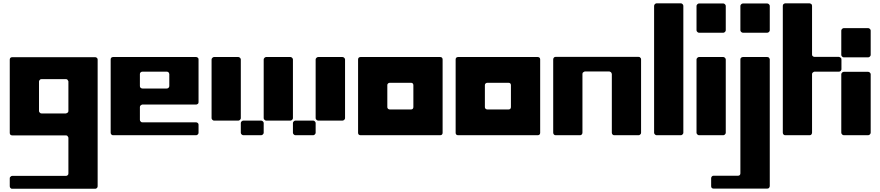

<svg xmlns="http://www.w3.org/2000/svg" viewBox="-20 -831 5411 1180"><path d="M40 -464.8Q40 -467.8 41 -470.7Q42 -472.7 43.9 -475.6Q46.9 -477.5 48.8 -478.5Q51.8 -479.5 54.7 -479.5Q182.6 -479.5 309.6 -479.5Q437.5 -479.5 565.4 -479.5Q568.4 -479.5 570.3 -478.5Q573.2 -477.5 575.2 -475.6Q578.1 -472.7 579.1 -470.7Q580.1 -467.8 580.1 -464.8Q580.1 -269.5 580.1 -75.2Q580.1 119.1 580.1 313.5Q580.1 317.4 579.1 319.3Q578.1 322.3 575.2 324.2Q573.2 327.1 570.3 328.1Q568.4 329.1 565.4 329.1Q437.5 329.1 309.6 329.1Q182.6 329.1 54.7 329.1Q51.8 329.1 48.8 328.1Q46.9 327.1 43.9 324.2Q42 322.3 41 319.3Q40 317.4 40 313.5Q40 301.8 40 289.1Q40 277.3 40 264.6Q40 261.7 41 258.8Q42 256.8 44.9 254.9Q46.9 252.9 49.8 251Q51.8 250 54.7 250Q137.7 250 219.7 250Q302.7 250 384.8 250Q387.7 250 390.6 249Q393.6 248 395.5 246.1Q398.4 243.2 399.4 241.2Q400.4 238.3 400.4 234.4Q400.4 180.7 400.4 126Q400.4 71.3 400.4 16.6Q400.4 12.7 398.4 10.7Q397.5 7.8 395.5 5.9Q393.6 2.9 390.6 2Q387.7 1 384.8 1Q302.7 1 219.7 1Q137.7 1 54.7 1Q51.8 1 48.8 0Q46.9 -1 43.9 -2.9Q42 -5.9 41 -7.8Q40 -10.7 40 -13.7Q40 -127 40 -239.3Q40 -351.6 40 -464.8ZM384.8 -133.8Q387.7 -133.8 390.6 -135.7Q393.6 -136.7 395.5 -138.7Q398.4 -140.6 399.4 -143.6Q400.4 -146.5 400.4 -149.4Q400.4 -194.3 400.4 -239.3Q400.4 -284.2 400.4 -330.1Q400.4 -333 398.4 -335Q397.5 -337.9 395.5 -339.8Q393.6 -342.8 390.6 -343.8Q387.7 -344.7 384.8 -344.7Q347.7 -344.7 309.6 -344.7Q272.5 -344.7 235.4 -344.7Q231.4 -344.7 229.5 -343.8Q226.6 -342.8 224.6 -339.8Q222.7 -337.9 220.7 -335Q219.7 -333 219.7 -330.1Q219.7 -284.2 219.7 -239.3Q219.7 -194.3 219.7 -149.4Q219.7 -146.5 220.7 -143.6Q222.7 -140.6 224.6 -138.7Q226.6 -136.7 229.5 -134.8Q231.4 -133.8 235.4 -133.8Q272.5 -133.8 309.6 -133.8Q347.7 -133.8 384.8 -133.8Z M660.2 -465.8Q660.2 -468.8 661.1 -471.7Q662.1 -474.6 664.1 -476.6Q667 -478.5 668.9 -479.5Q671.9 -480.5 674.8 -480.5Q802.7 -480.5 929.7 -480.5Q1057.6 -480.5 1185.5 -480.5Q1188.5 -480.5 1190.4 -479.5Q1193.4 -478.5 1195.3 -476.6Q1198.2 -474.6 1199.2 -471.7Q1200.2 -468.8 1200.2 -465.8Q1200.2 -400.4 1200.2 -335Q1200.2 -268.6 1200.2 -203.1Q1200.2 -200.2 1199.2 -197.3Q1198.2 -194.3 1195.3 -192.4Q1193.4 -190.4 1190.4 -189.5Q1188.5 -188.5 1185.5 -188.5Q1102.5 -188.5 1020.5 -188.5Q937.5 -188.5 855.5 -188.5Q851.6 -188.5 849.6 -186.5Q846.7 -185.5 844.7 -183.6Q842.8 -181.6 840.8 -178.7Q839.8 -175.8 839.8 -172.9Q839.8 -153.3 839.8 -133.8Q839.8 -114.3 839.8 -94.7Q839.8 -90.8 840.8 -88.9Q842.8 -85.9 844.7 -84Q846.7 -81.1 849.6 -80.1Q851.6 -79.1 855.5 -79.1Q937.5 -79.1 1020.5 -79.1Q1102.5 -79.1 1185.5 -79.1Q1188.5 -79.1 1190.4 -78.1Q1193.4 -77.1 1195.3 -75.2Q1198.2 -72.3 1199.2 -70.3Q1200.2 -67.4 1200.2 -64.5Q1200.2 -51.8 1200.2 -40Q1200.2 -27.3 1200.2 -15.6Q1200.2 -11.7 1199.2 -9.8Q1198.2 -6.8 1195.3 -4.9Q1193.4 -2 1190.4 -1Q1188.5 0 1185.5 0Q1057.6 0 929.7 0Q802.7 0 674.8 0Q671.9 0 668.9 -1Q667 -2 664.1 -4.9Q662.1 -6.8 661.1 -9.8Q660.2 -11.7 660.2 -15.6Q660.2 -127.9 660.2 -240.2Q660.2 -353.5 660.2 -465.8ZM1004.9 -287.1Q1007.8 -287.1 1010.7 -288.1Q1013.7 -289.1 1015.6 -291Q1017.6 -293.9 1018.6 -295.9Q1020.5 -298.8 1020.5 -301.8Q1020.5 -320.3 1020.5 -338.9Q1020.5 -357.4 1020.5 -376Q1020.5 -378.9 1018.6 -381.8Q1017.6 -384.8 1015.6 -386.7Q1013.7 -388.7 1010.7 -389.6Q1007.8 -390.6 1004.9 -390.6Q967.8 -390.6 929.7 -390.6Q892.6 -390.6 855.5 -390.6Q851.6 -390.6 849.6 -389.6Q846.7 -388.7 844.7 -386.7Q841.8 -383.8 840.8 -381.8Q839.8 -378.9 839.8 -376Q839.8 -357.4 839.8 -338.9Q839.8 -320.3 839.8 -301.8Q839.8 -298.8 840.8 -295.9Q842.8 -293.9 844.7 -291Q846.7 -289.1 849.6 -288.1Q851.6 -287.1 855.5 -287.1Q892.6 -287.1 929.7 -287.1Q967.8 -287.1 1004.9 -287.1Z M1280.3 -465.8Q1280.3 -470.7 1285.2 -475.6Q1290 -480.5 1294.9 -480.5Q1333 -480.5 1370.1 -480.5Q1408.2 -480.5 1445.3 -480.5Q1450.2 -480.5 1455.1 -475.6Q1460 -470.7 1460 -465.8Q1460 -375 1460 -285.2Q1460 -195.3 1460 -104.5Q1460 -99.6 1455.1 -94.7Q1450.2 -89.8 1445.3 -89.8Q1408.2 -89.8 1370.1 -89.8Q1333 -89.8 1294.9 -89.8Q1290 -89.8 1285.2 -94.7Q1280.3 -99.6 1280.3 -104.5Q1280.3 -195.3 1280.3 -285.2Q1280.3 -375 1280.3 -465.8ZM1600.6 -465.8Q1600.6 -470.7 1605.5 -475.6Q1610.4 -480.5 1615.2 -480.5Q1652.3 -480.5 1690.4 -480.5Q1727.5 -480.5 1765.6 -480.5Q1770.5 -480.5 1775.4 -475.6Q1780.3 -470.7 1780.3 -465.8Q1780.3 -375 1780.3 -285.2Q1780.3 -195.3 1780.3 -104.5Q1780.3 -99.6 1775.4 -94.7Q1770.5 -89.8 1765.6 -89.8Q1727.5 -89.8 1690.4 -89.8Q1652.3 -89.8 1615.2 -89.8Q1610.4 -89.8 1605.5 -94.7Q1600.6 -99.6 1600.6 -104.5Q1600.6 -195.3 1600.6 -285.2Q1600.6 -375 1600.6 -465.8ZM1919.9 -465.8Q1919.9 -470.7 1924.8 -475.6Q1929.7 -480.5 1935.5 -480.5Q1972.7 -480.5 2009.8 -480.5Q2047.9 -480.5 2085 -480.5Q2090.8 -480.5 2095.7 -475.6Q2100.6 -470.7 2100.6 -465.8Q2100.6 -375 2100.6 -285.2Q2100.6 -195.3 2100.6 -104.5Q2100.6 -99.6 2095.7 -94.7Q2090.8 -89.8 2085 -89.8Q2047.9 -89.8 2009.8 -89.8Q1972.7 -89.8 1935.5 -89.8Q1929.7 -89.8 1924.8 -94.7Q1919.9 -99.6 1919.9 -104.5Q1919.9 -195.3 1919.9 -285.2Q1919.9 -375 1919.9 -465.8ZM1460 -75.2Q1460 -80.1 1464.8 -85Q1469.7 -89.8 1475.6 -89.8Q1502.9 -89.8 1530.3 -89.8Q1557.6 -89.8 1585 -89.8Q1590.8 -89.8 1595.7 -85Q1600.6 -80.1 1600.6 -75.2Q1600.6 -59.6 1600.6 -44.9Q1600.6 -30.3 1600.6 -14.6Q1600.6 -9.8 1595.7 -4.9Q1590.8 0 1585 0Q1557.6 0 1530.3 0Q1502.9 0 1475.6 0Q1469.7 0 1464.8 -4.9Q1460 -9.8 1460 -14.6Q1460 -30.3 1460 -44.9Q1460 -59.6 1460 -75.2ZM1780.3 -75.2Q1780.3 -80.1 1785.2 -85Q1790 -89.8 1794.9 -89.8Q1822.3 -89.8 1850.6 -89.8Q1877.9 -89.8 1905.3 -89.8Q1910.2 -89.8 1915 -85Q1919.9 -80.1 1919.9 -75.2Q1919.9 -59.6 1919.9 -44.9Q1919.9 -30.3 1919.9 -14.6Q1919.9 -9.8 1915 -4.9Q1910.2 0 1905.3 0Q1877.9 0 1850.6 0Q1822.3 0 1794.9 0Q1790 0 1785.2 -4.9Q1780.3 -9.8 1780.3 -14.6Q1780.3 -30.3 1780.3 -44.9Q1780.3 -59.6 1780.3 -75.2Z M2180.7 -465.8Q2180.7 -468.8 2181.6 -471.7Q2182.6 -473.6 2184.6 -476.6Q2187.5 -478.5 2189.5 -479.5Q2192.4 -480.5 2195.3 -480.5Q2318.4 -480.5 2440.4 -480.5Q2562.5 -480.5 2685.5 -480.5Q2688.5 -480.5 2691.4 -479.5Q2693.4 -478.5 2696.3 -476.6Q2698.2 -474.6 2699.2 -471.7Q2700.2 -468.8 2700.2 -465.8Q2700.2 -352.5 2700.2 -240.2Q2700.2 -127.9 2700.2 -14.6Q2700.2 -11.7 2699.2 -8.8Q2698.2 -6.8 2696.3 -3.9Q2694.3 -2 2691.4 -1Q2688.5 0 2685.5 0Q2563.5 0 2440.4 0Q2318.4 0 2195.3 0Q2192.4 0 2189.5 -1Q2187.5 -2 2184.6 -3.9Q2182.6 -6.8 2181.6 -8.8Q2180.7 -11.7 2180.7 -14.6Q2180.7 -127.9 2180.7 -240.2Q2180.7 -352.5 2180.7 -465.8ZM2360.4 -172.9Q2360.4 -169.9 2361.3 -167Q2363.3 -165 2365.2 -162.1Q2367.2 -160.2 2370.1 -159.2Q2372.1 -158.2 2376 -158.2Q2408.2 -158.2 2440.4 -158.2Q2472.7 -158.2 2505.9 -158.2Q2508.8 -158.2 2511.7 -159.2Q2513.7 -160.2 2516.6 -162.1Q2518.6 -165 2519.5 -167Q2520.5 -169.9 2520.5 -172.9Q2520.5 -207 2520.5 -240.2Q2520.5 -273.4 2520.5 -307.6Q2520.5 -310.5 2519.5 -313.5Q2518.6 -315.4 2516.6 -318.4Q2513.7 -320.3 2511.7 -321.3Q2508.8 -322.3 2505.9 -322.3Q2472.7 -322.3 2440.4 -322.3Q2408.2 -322.3 2376 -322.3Q2372.1 -322.3 2370.1 -321.3Q2367.2 -320.3 2365.2 -318.4Q2363.3 -315.4 2361.3 -313.5Q2360.4 -310.5 2360.4 -307.6Q2360.4 -273.4 2360.4 -240.2Q2360.4 -207 2360.4 -172.9Z M2780.3 -465.8Q2780.3 -468.8 2781.2 -471.7Q2782.2 -473.6 2784.2 -476.6Q2787.1 -478.5 2789.1 -479.5Q2792 -480.5 2794.9 -480.5Q2918 -480.5 3040 -480.5Q3162.1 -480.5 3285.2 -480.5Q3288.1 -480.5 3291 -479.5Q3293 -478.5 3295.9 -476.6Q3297.9 -474.6 3298.8 -471.7Q3299.8 -468.8 3299.8 -465.8Q3299.8 -352.5 3299.8 -240.2Q3299.8 -127.9 3299.8 -14.6Q3299.8 -11.7 3298.8 -8.8Q3297.9 -6.8 3295.9 -3.9Q3293.9 -2 3291 -1Q3288.1 0 3285.2 0Q3163.1 0 3040 0Q2918 0 2794.9 0Q2792 0 2789.1 -1Q2787.1 -2 2784.2 -3.9Q2782.2 -6.8 2781.2 -8.8Q2780.3 -11.7 2780.3 -14.6Q2780.3 -127.9 2780.3 -240.2Q2780.3 -352.5 2780.3 -465.8ZM2960 -172.9Q2960 -169.9 2960.9 -167Q2962.9 -165 2964.8 -162.1Q2966.8 -160.2 2969.7 -159.2Q2971.7 -158.2 2975.6 -158.2Q3007.8 -158.2 3040 -158.2Q3072.3 -158.2 3105.5 -158.2Q3108.4 -158.2 3111.3 -159.2Q3113.3 -160.2 3116.2 -162.1Q3118.2 -165 3119.1 -167Q3120.1 -169.9 3120.1 -172.9Q3120.1 -207 3120.1 -240.2Q3120.1 -273.4 3120.1 -307.6Q3120.1 -310.5 3119.1 -313.5Q3118.2 -315.4 3116.2 -318.4Q3113.3 -320.3 3111.3 -321.3Q3108.4 -322.3 3105.5 -322.3Q3072.3 -322.3 3040 -322.3Q3007.8 -322.3 2975.6 -322.3Q2971.7 -322.3 2969.7 -321.3Q2966.8 -320.3 2964.8 -318.4Q2962.9 -315.4 2960.9 -313.5Q2960 -310.5 2960 -307.6Q2960 -273.4 2960 -240.2Q2960 -207 2960 -172.9Z M3379.9 -465.8Q3379.9 -469.7 3380.9 -471.7Q3381.8 -474.6 3383.8 -476.6Q3386.7 -478.5 3388.7 -480.5Q3391.6 -481.4 3394.5 -481.4Q3522.5 -481.4 3649.4 -481.4Q3777.3 -481.4 3904.3 -481.4Q3907.2 -481.4 3910.2 -480.5Q3913.1 -479.5 3915 -476.6Q3918 -474.6 3918.9 -471.7Q3919.9 -469.7 3919.9 -465.8Q3919.9 -353.5 3919.9 -241.2Q3919.9 -127.9 3919.9 -15.6Q3919.9 -12.7 3918.9 -9.8Q3918 -6.8 3915 -4.9Q3913.1 -2.9 3910.2 -1Q3908.2 0 3905.3 0Q3867.2 0 3830.1 0Q3792 0 3754.9 0Q3752 0 3749 -1Q3746.1 -2.9 3744.1 -4.9Q3742.2 -6.8 3741.2 -9.8Q3740.2 -12.7 3740.2 -15.6Q3740.2 -105.5 3740.2 -195.3Q3740.2 -286.1 3740.2 -376Q3740.2 -378.9 3738.3 -381.8Q3737.3 -384.8 3735.4 -386.7Q3733.4 -388.7 3730.5 -389.6Q3727.5 -391.6 3724.6 -391.6Q3687.5 -391.6 3649.4 -391.6Q3612.3 -391.6 3575.2 -391.6Q3571.3 -391.6 3569.3 -389.6Q3566.4 -388.7 3564.5 -386.7Q3561.5 -384.8 3560.5 -381.8Q3559.6 -378.9 3559.6 -376Q3559.6 -286.1 3559.6 -195.3Q3559.6 -105.5 3559.6 -15.6Q3559.6 -12.7 3558.6 -9.8Q3557.6 -6.8 3555.7 -4.9Q3553.7 -2.9 3550.8 -1Q3547.9 0 3544.9 0Q3507.8 0 3469.7 0Q3432.6 0 3394.5 0Q3391.6 0 3388.7 -1Q3386.7 -2.9 3383.8 -4.9Q3381.8 -6.8 3380.9 -9.8Q3379.9 -12.7 3379.9 -15.6Q3379.9 -127.9 3379.9 -241.2Q3379.9 -353.5 3379.9 -465.8Z M4000 -794.9Q4000 -800.8 4004.9 -805.7Q4009.8 -810.5 4014.6 -810.5Q4052.7 -810.5 4089.8 -810.5Q4127.9 -810.5 4165 -810.5Q4169.9 -810.5 4174.8 -805.7Q4179.7 -800.8 4179.7 -794.9Q4179.7 -599.6 4179.7 -405.3Q4179.7 -210 4179.7 -14.6Q4179.7 -9.8 4174.8 -4.9Q4169.9 0 4165 0Q4127.9 0 4089.8 0Q4052.7 0 4014.6 0Q4009.8 0 4004.9 -4.9Q4000 -9.8 4000 -14.6Q4000 -210 4000 -405.3Q4000 -599.6 4000 -794.9Z M4260.7 -465.8Q4260.7 -470.7 4265.6 -475.6Q4270.5 -480.5 4275.4 -480.5Q4313.5 -480.5 4350.6 -480.5Q4388.7 -480.5 4425.8 -480.5Q4430.7 -480.5 4435.5 -475.6Q4440.4 -470.7 4440.4 -465.8Q4440.4 -352.5 4440.4 -240.2Q4440.4 -127 4440.4 -14.6Q4440.4 -9.8 4435.5 -4.9Q4430.7 0 4425.8 0Q4388.7 0 4350.6 0Q4313.5 0 4275.4 0Q4270.5 0 4265.6 -4.9Q4260.7 -9.8 4260.7 -14.6Q4260.7 -127 4260.7 -240.2Q4260.7 -352.5 4260.7 -465.8ZM4260.7 -794.9Q4260.7 -799.8 4265.6 -804.7Q4270.5 -809.6 4275.4 -809.6Q4313.5 -809.6 4350.6 -809.6Q4388.7 -809.6 4425.8 -809.6Q4430.7 -809.6 4435.5 -804.7Q4440.4 -799.8 4440.4 -794.9Q4440.4 -756.8 4440.4 -719.7Q4440.4 -682.6 4440.4 -644.5Q4440.4 -639.6 4435.5 -634.8Q4430.7 -629.9 4425.8 -629.9Q4388.7 -629.9 4350.6 -629.9Q4313.5 -629.9 4275.4 -629.9Q4270.5 -629.9 4265.6 -634.8Q4260.7 -639.6 4260.7 -644.5Q4260.7 -682.6 4260.7 -719.7Q4260.7 -756.8 4260.7 -794.9Z M4530.3 -794.9Q4530.3 -799.8 4535.2 -804.7Q4540 -809.6 4545.9 -809.6Q4583 -809.6 4620.1 -809.6Q4658.2 -809.6 4695.3 -809.6Q4701.2 -809.6 4706.1 -804.7Q4710.9 -799.8 4710.9 -794.9Q4710.9 -757.8 4710.9 -719.7Q4710.9 -682.6 4710.9 -644.5Q4710.9 -639.6 4706.1 -634.8Q4701.2 -629.9 4695.3 -629.9Q4658.2 -629.9 4620.1 -629.9Q4583 -629.9 4545.9 -629.9Q4540 -629.9 4535.2 -634.8Q4530.3 -639.6 4530.3 -644.5Q4530.3 -682.6 4530.3 -719.7Q4530.3 -757.8 4530.3 -794.9ZM4530.3 -465.8Q4530.3 -468.8 4531.2 -471.7Q4533.2 -474.6 4535.2 -476.6Q4537.1 -478.5 4540 -479.5Q4542 -480.5 4545.9 -480.5Q4583 -480.5 4620.1 -480.5Q4658.2 -480.5 4695.3 -480.5Q4698.2 -480.5 4701.2 -479.5Q4704.1 -478.5 4706.1 -476.6Q4708 -474.6 4709 -471.7Q4710.9 -468.8 4710.9 -465.8Q4710.9 -270.5 4710.9 -76.2Q4710.9 118.2 4710.9 313.5Q4710.9 316.4 4709 319.3Q4708 322.3 4706.1 324.2Q4704.1 326.2 4701.2 327.1Q4698.2 328.1 4695.3 328.1Q4613.3 328.1 4530.3 328.1Q4448.2 328.1 4365.2 328.1Q4362.3 328.1 4359.4 327.1Q4357.4 326.2 4354.5 324.2Q4352.5 322.3 4351.6 319.3Q4350.6 316.4 4350.6 313.5Q4350.6 300.8 4350.6 289.1Q4350.6 276.4 4350.6 264.6Q4350.6 260.7 4351.6 258.8Q4352.5 255.9 4354.5 253.9Q4357.4 252 4359.4 250Q4362.3 249 4365.2 249Q4403.3 249 4440.4 249Q4478.5 249 4515.6 249Q4518.6 249 4521.5 248Q4524.4 247.1 4526.4 245.1Q4528.3 243.2 4529.3 240.2Q4530.3 237.3 4530.3 234.4Q4530.3 59.6 4530.3 -116.2Q4530.3 -291 4530.3 -465.8Z M5150.4 -643.6Q5150.4 -648.4 5155.3 -653.3Q5160.2 -658.2 5166 -658.2Q5203.1 -658.2 5241.2 -658.2Q5278.3 -658.2 5315.4 -658.2Q5321.3 -658.2 5326.2 -653.3Q5331.1 -648.4 5331.1 -643.6Q5331.1 -605.5 5331.1 -568.4Q5331.1 -531.2 5331.1 -493.2Q5331.1 -488.3 5326.2 -483.4Q5321.3 -478.5 5315.4 -478.5Q5278.3 -478.5 5241.2 -478.5Q5203.1 -478.5 5166 -478.5Q5160.2 -478.5 5155.3 -483.4Q5150.4 -488.3 5150.4 -493.2Q5150.4 -531.2 5150.4 -568.4Q5150.4 -605.5 5150.4 -643.6ZM5150.4 -375Q5150.4 -379.9 5155.3 -384.8Q5160.2 -389.6 5166 -389.6Q5203.1 -389.6 5241.2 -389.6Q5278.3 -389.6 5315.4 -389.6Q5321.3 -389.6 5326.2 -384.8Q5331.1 -379.9 5331.1 -375Q5331.1 -285.2 5331.1 -195.3Q5331.1 -105.5 5331.1 -15.6Q5331.1 -9.8 5326.2 -4.9Q5321.3 0 5315.4 0Q5278.3 0 5241.2 0Q5203.1 0 5166 0Q5160.2 0 5155.3 -4.9Q5150.4 -9.8 5150.4 -15.6Q5150.4 -105.5 5150.4 -195.3Q5150.4 -285.2 5150.4 -375ZM5135.7 -481.4Q5138.7 -481.4 5141.6 -479.5Q5144.5 -478.5 5146.5 -476.6Q5149.4 -473.6 5150.4 -471.7Q5151.4 -468.8 5151.4 -464.8Q5151.4 -450.2 5151.4 -435.5Q5151.4 -419.9 5151.4 -405.3Q5151.4 -402.3 5149.4 -399.4Q5148.4 -396.5 5146.5 -394.5Q5144.5 -392.6 5141.6 -391.6Q5138.7 -390.6 5135.7 -390.6Q5098.6 -390.6 5060.5 -390.6Q5023.4 -390.6 4986.3 -390.6Q4982.4 -390.6 4980.5 -388.7Q4977.5 -387.7 4975.6 -385.7Q4973.6 -383.8 4971.7 -380.9Q4970.7 -377.9 4970.7 -375Q4970.7 -285.2 4970.7 -195.3Q4970.7 -105.5 4970.7 -15.6Q4970.7 -11.7 4969.7 -9.8Q4968.8 -6.8 4966.8 -4.9Q4964.8 -2 4961.9 -1Q4959 0 4956.1 0Q4918.9 0 4880.9 0Q4843.8 0 4805.7 0Q4802.7 0 4799.8 -1Q4797.9 -2 4794.9 -4.9Q4793 -6.8 4792 -9.8Q4791 -11.7 4791 -15.6Q4791 -210 4791 -405.3Q4791 -600.6 4791 -794.9Q4791 -797.9 4792 -800.8Q4793 -803.7 4794.9 -805.7Q4797.9 -807.6 4799.8 -808.6Q4802.7 -810.5 4805.7 -810.5Q4843.8 -810.5 4880.9 -810.5Q4918.9 -810.5 4956.1 -810.5Q4959 -810.5 4961.9 -808.6Q4963.9 -807.6 4966.8 -805.7Q4968.8 -803.7 4969.7 -800.8Q4970.7 -797.9 4970.7 -794.9Q4970.7 -720.7 4970.7 -645.5Q4970.7 -570.3 4970.7 -496.1Q4970.7 -493.2 4971.7 -490.2Q4972.7 -487.3 4975.6 -485.4Q4977.5 -483.4 4980.5 -482.4Q4982.4 -481.4 4985.4 -481.4Q5023.4 -481.4 5060.5 -481.4Q5098.6 -481.4 5135.7 -481.4Z"/></svg>

Font: pil love
Style: regular
Weight: 400
Designer: pierpaolo belleggia, riccardo antolini, manuela ilari
Foundry: pil communication
Version: Version 1.2